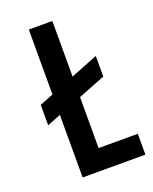

<svg xmlns="http://www.w3.org/2000/svg" viewBox="-127 -732 643 805"><g transform="rotate(-20 194.5 -330.0)"><path d="M40 -346 327 -460V-368L40 -255ZM101 0V-660H206V0ZM131 0V-93H381V0Z"/></g></svg>

Font: Bricolage Grotesque 48pt Condensed Medium
Style: Regular
Weight: 500
Width: 3
Designer: Mathieu Triay
Foundry: Atelier Triay
Version: Version 1.001;gftools[0.9.33.dev8+g029e19f]